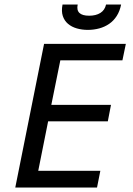

<svg xmlns="http://www.w3.org/2000/svg" viewBox="-20 -833 590 853"><path d="M411.1 0H47.9L175.8 -638.2H539.1L523.9 -564.9H248L208 -367.2H473.1L459 -293.9H193.8L149.9 -74.2H425.8ZM518.1 -813Q512.2 -783.2 498.5 -762Q484.9 -740.7 465.1 -727.1Q445.3 -713.4 420.9 -706.8Q396.5 -700.2 370.1 -700.2Q344.2 -700.2 321.3 -706.8Q298.3 -713.4 282.2 -727.1Q266.1 -740.7 259 -762Q252 -783.2 257.8 -813H325.2Q319.8 -788.1 332.8 -775.6Q345.7 -763.2 376 -763.2Q406.2 -763.2 426 -775.6Q445.8 -788.1 451.2 -813ZM0 -638.2Z"/></svg>

Font: Code New Roman
Style: Italic
Weight: 400
Italic angle: -11°
Monospace: yes
Designer: Sam Radian
Foundry: Code New Roman
Version: Version 1.508 October 19, 2014